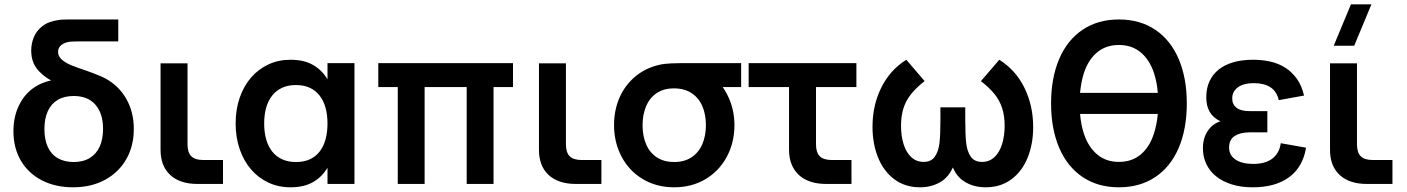

<svg xmlns="http://www.w3.org/2000/svg" viewBox="-20 -822 6289 858"><path d="M306 15Q227.5 15 167 -16.2Q106.5 -47.5 73.2 -104.2Q40 -161 40 -236Q40 -309.5 72.8 -366.2Q105.5 -423 166.5 -449.5Q186 -458 208 -462.5Q179 -478.5 155.5 -502.5Q119.5 -539 119.5 -596Q119.5 -626.5 130.8 -655Q142 -683.5 169.2 -705Q196.5 -726.5 241.5 -732.5Q253.5 -734.5 268.8 -734.8Q284 -735 305 -735H508.5V-637H332.5Q312.5 -637 300.5 -636.2Q288.5 -635.5 278.5 -633Q260.5 -627.5 250 -617Q239.5 -606.5 239.5 -590Q239.5 -570.5 255.8 -556Q272 -541.5 297.2 -531Q322.5 -520.5 369 -505Q398.5 -494.5 417.5 -486.5Q434.5 -480 450 -472Q511 -439 544.5 -380Q578 -321 578 -245.5Q578 -169.5 544.2 -110.5Q510.5 -51.5 449 -18.2Q387.5 15 306 15ZM309.5 -98Q352 -98 381.5 -116.2Q411 -134.5 425.8 -167.5Q440.5 -200.5 440.5 -246Q440.5 -315 406.5 -354Q372.5 -393 309.5 -393Q266.5 -393 237.2 -375.2Q208 -357.5 193.2 -324.2Q178.5 -291 178.5 -245.5Q178.5 -198.5 193.5 -165.5Q208.5 -132.5 238 -115.2Q267.5 -98 309.5 -98Z M976.5 0H862.5Q784 0 740.8 -40Q697.5 -80 697.5 -152.5V-539H818V-177Q818 -140.5 834.8 -123.8Q851.5 -107 888 -107H976.5Z M1564 -540V0H1443.5V-72.5Q1419 -31 1378.5 -8Q1338 15 1277.5 15Q1224.5 15 1179.5 -6Q1134.5 -27 1102 -64.8Q1069.5 -102.5 1051.2 -155Q1033 -207.5 1033 -270Q1033 -333 1051.2 -385.5Q1069.5 -438 1102.2 -475.8Q1135 -513.5 1179.8 -534.2Q1224.5 -555 1277.5 -555Q1338 -555 1378.5 -532Q1419 -509 1443.5 -467.5V-540ZM1302.5 -442Q1267 -442 1240.2 -429.5Q1213.5 -417 1195.8 -394.2Q1178 -371.5 1169.2 -339.8Q1160.5 -308 1160.5 -270Q1160.5 -231 1169.5 -199.2Q1178.5 -167.5 1196.2 -145Q1214 -122.5 1240.8 -110.2Q1267.5 -98 1302.5 -98Q1339 -98 1365.5 -110.5Q1392 -123 1409.2 -145.8Q1426.5 -168.5 1435 -200.2Q1443.5 -232 1443.5 -270Q1443.5 -309.5 1434.5 -341.2Q1425.5 -373 1407.8 -395.5Q1390 -418 1363.8 -430Q1337.5 -442 1302.5 -442Z M1757.5 0V-433H1670.5V-540H2272.5V-433H2185.5V0H2065.5V-433H1877.5V0Z M2667.5 0H2553.5Q2475 0 2431.8 -40Q2388.5 -80 2388.5 -152.5V-539H2509V-177Q2509 -140.5 2525.8 -123.8Q2542.5 -107 2579 -107H2667.5Z M2992.5 15Q2914 15 2852.8 -21.5Q2791.5 -58 2757.8 -121.8Q2724 -185.5 2724 -263Q2724 -330 2748.5 -385.8Q2773 -441.5 2818.2 -479.5Q2863.5 -517.5 2924.5 -532Q2948 -537.5 2979 -538.8Q3010 -540 3066 -540H3292V-433H3209.5Q3227 -408 3240 -377Q3262 -323.5 3262 -263Q3262 -185 3228 -121.5Q3194 -58 3132.8 -21.5Q3071.5 15 2992.5 15ZM2992.5 -98Q3038.5 -98 3070.5 -119.2Q3102.5 -140.5 3118.5 -177.8Q3134.5 -215 3134.5 -263Q3134.5 -310.5 3118.5 -347.8Q3102.5 -385 3070.2 -406Q3038 -427 2992.5 -427Q2991.5 -427 2990.5 -427Q2945.5 -427 2914 -405.5Q2882.5 -384 2867 -346.8Q2851.5 -309.5 2851.5 -263Q2851.5 -213.5 2867.8 -176.2Q2884 -139 2915.8 -118.5Q2947.5 -98 2992.5 -98Z M3325.5 -540H3807V-433H3626.5V-177Q3626.5 -140.5 3643.2 -123.8Q3660 -107 3696.5 -107H3785V0H3671.5Q3632.5 0 3601.8 -10.2Q3571 -20.5 3549.8 -40.2Q3528.5 -60 3517.2 -88.2Q3506 -116.5 3506 -152.5V-433H3325.5Z M4091.5 15Q4024.5 15 3976.5 -21Q3928.5 -57 3903.8 -118.2Q3879 -179.5 3879 -255Q3879 -351.5 3918.2 -430.5Q3957.5 -509.5 4030 -555L4112 -459.5Q4055.5 -416 4031 -370.5Q4006.5 -325 4006.5 -260Q4006.5 -213.5 4018.2 -176.8Q4030 -140 4052.8 -119.2Q4075.5 -98.5 4107.5 -98.5Q4141 -98.5 4157.2 -121.5Q4173.5 -144.5 4178 -180.8Q4182.5 -217 4182.5 -281V-342.5H4293.5V-285Q4293.5 -219 4297.8 -182Q4302 -145 4318.2 -121.8Q4334.5 -98.5 4368.5 -98.5Q4401 -98.5 4423.8 -119.8Q4446.5 -141 4458 -177.8Q4469.5 -214.5 4469.5 -260Q4469.5 -305 4458.2 -339.2Q4447 -373.5 4424 -402Q4401 -430.5 4363.5 -459.5L4445.5 -555Q4519 -509 4558 -429.5Q4597 -350 4597 -254Q4597 -178 4572 -116.8Q4547 -55.5 4499 -20.2Q4451 15 4384.5 15Q4329 15 4287.5 -12Q4255.5 -33 4238 -73.5Q4220 -33 4188 -12Q4146.5 15 4091.5 15Z M4980 15Q4886 15 4817.5 -31.2Q4749 -77.5 4713 -162.2Q4677 -247 4677 -360Q4677 -473 4713 -557.8Q4749 -642.5 4817.5 -688.8Q4886 -735 4980 -735Q5074.5 -735 5143 -688.8Q5211.5 -642.5 5247.5 -557.8Q5283.5 -473 5283.5 -360Q5283.5 -246 5247.5 -161.5Q5211.5 -77 5143 -31Q5074.5 15 4980 15ZM5154 -407Q5150 -456 5136.5 -496.5Q5117 -555 5077.5 -588Q5038 -621 4980 -621Q4922.5 -621 4883 -588.2Q4843.5 -555.5 4824 -496.5Q4811 -456 4806.5 -407ZM4980 -98.5Q5038 -98.5 5077.5 -131.5Q5117 -164.5 5136 -223.5Q5149.5 -264 5154 -313H4806.5Q4810.5 -264 4824 -223.5Q4843.5 -165 4883 -131.8Q4922.5 -98.5 4980 -98.5Z M5578 15Q5679 15 5740.5 -30Q5802 -75 5816.5 -162L5703.5 -182Q5700 -157.5 5689.5 -140Q5679 -122.5 5663 -111.2Q5647 -100 5626.3 -94.8Q5605.5 -89.5 5581 -89.5Q5529.5 -89.5 5501 -109Q5472.5 -128.5 5472.5 -162.5Q5472.5 -198.5 5497.8 -214.5Q5523 -230.5 5563.5 -230.5H5643.5V-325.5H5563.5Q5524.5 -325.5 5505.5 -340.5Q5486.5 -355.5 5486.5 -382Q5486.5 -399 5493.8 -411.8Q5501 -424.5 5513.8 -433.2Q5526.5 -442 5544 -446.2Q5561.5 -450.5 5582 -450.5Q5629 -450.5 5657.3 -432Q5685.5 -413.5 5694.5 -374.5L5807.5 -395Q5797 -439.5 5775.3 -470Q5753.5 -500.5 5723.5 -519.5Q5693.5 -538.5 5656.8 -546.8Q5620 -555 5580 -555Q5530.5 -555 5491.5 -543.8Q5452.5 -532.5 5425.8 -511Q5399 -489.5 5384.8 -458.5Q5370.5 -427.5 5370.5 -388Q5370.5 -349.5 5385.3 -323Q5400 -296.5 5433.5 -280Q5397.5 -268 5376.5 -236Q5355.5 -204 5355.5 -159.5Q5355.5 -121.5 5370.5 -89.5Q5385.5 -57.5 5414.3 -34.2Q5443 -11 5484.3 2Q5525.5 15 5578 15Z M5940 -617.5 6017 -802.5H6108.5L6031.5 -617.5ZM6202.5 0H6088.5Q6010 0 5966.8 -40Q5923.5 -80 5923.5 -152.5V-539H6044V-177Q6044 -140.5 6060.8 -123.8Q6077.5 -107 6114 -107H6202.5Z"/></svg>

Font: Vela Sans Bd
Style: Bold
Weight: 700
Designer: Principal design: Mikhail Sharanda - project Manrope.
Design modification: Ravid Balaliev
Foundry: Mikhail Sharanda
Version: Version 1.001